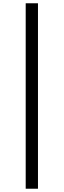

<svg xmlns="http://www.w3.org/2000/svg" viewBox="-20 -870 389 1173"><path d="M137 283H212V-850H137Z"/></svg>

Font: Source Han Serif KR Heavy
Style: Regular
Weight: 900
Designer: Ryoko NISHIZUKA 西塚涼子 (kana & ideographs); Frank Grießhammer (Latin, Greek & Cyrillic); Wenlong ZHANG 张文龙 (bopomofo); San
Foundry: Adobe
Version: Version 2.001;hotconv 1.1.0;makeotfexe 2.6.0